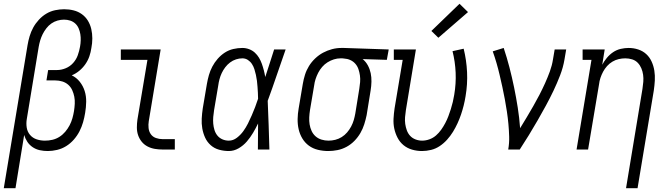

<svg xmlns="http://www.w3.org/2000/svg" viewBox="-39 -792 3559 1017"><path d="M-19 205 107 -553Q111 -577 118 -600.5Q125 -624 137 -646Q149 -668 167 -687.5Q185 -707 207 -720Q229 -733 253.5 -738Q278 -743 301 -743Q327 -743 351 -737Q375 -731 394.5 -717Q414 -703 426.5 -682.5Q439 -662 444.5 -638Q450 -614 450 -588.5Q450 -563 445 -538Q442 -516 434.5 -494Q427 -472 413.5 -452.5Q400 -433 381.5 -417.5Q363 -402 341 -393Q366 -381 383.5 -359Q401 -337 409.5 -310Q418 -283 417.5 -253Q417 -223 412 -194Q408 -169 401 -144.5Q394 -120 382 -96.5Q370 -73 352 -52.5Q334 -32 311.5 -18Q289 -4 263.5 2Q238 8 214 8Q192 8 171.5 3.5Q151 -1 134 -12.5Q117 -24 106 -40.5Q95 -57 89 -77L43 205ZM199 -47Q219 -47 238.5 -51.5Q258 -56 275.5 -67Q293 -78 306.5 -94Q320 -110 329.5 -128Q339 -146 344.5 -165.5Q350 -185 353 -204Q356 -223 357 -242.5Q358 -262 354.5 -280Q351 -298 343.5 -314.5Q336 -331 322.5 -343Q309 -355 291 -360.5Q273 -366 254 -366H207L216 -421H263Q286 -421 309 -430.5Q332 -440 348.5 -458.5Q365 -477 373 -499.5Q381 -522 385 -545Q388 -561 388.5 -578Q389 -595 386.5 -611Q384 -627 377.5 -642Q371 -657 359.5 -667.5Q348 -678 332.5 -683Q317 -688 300 -688Q283 -688 265.5 -683Q248 -678 233 -667.5Q218 -657 206.5 -642Q195 -627 187 -611Q179 -595 174 -578Q169 -561 166 -544L103 -162Q99 -139 102.5 -116.5Q106 -94 120 -77.5Q134 -61 155 -54Q176 -47 199 -47Z M822 0Q801 0 780.5 -3.5Q760 -7 742 -16.5Q724 -26 711.5 -41.5Q699 -57 692.5 -76Q686 -95 686 -116.5Q686 -138 689 -159L742 -475H601V-530H812L749 -150Q746 -132 748 -113.5Q750 -95 760 -81Q770 -67 787 -61Q804 -55 822 -55H887V0Z M1173 8Q1147 8 1121.5 1Q1096 -6 1077 -23Q1058 -40 1047.5 -63Q1037 -86 1032.5 -111.5Q1028 -137 1029.5 -164Q1031 -191 1035 -218L1057 -348Q1061 -371 1067.5 -394Q1074 -417 1085.5 -439Q1097 -461 1114 -480.5Q1131 -500 1152 -513.5Q1173 -527 1197 -532.5Q1221 -538 1245 -538Q1263 -538 1280.5 -531.5Q1298 -525 1311 -513Q1324 -501 1333 -486Q1342 -471 1348 -454Q1354 -437 1358.5 -419.5Q1363 -402 1366 -384Q1378 -420 1389.5 -456.5Q1401 -493 1413 -530H1474Q1450 -462 1427 -394Q1404 -326 1379 -258Q1382 -194 1384 -129.5Q1386 -65 1388 0H1327Q1327 -34 1327.5 -68.5Q1328 -103 1328 -138Q1316 -113 1301.5 -88.5Q1287 -64 1268.5 -42.5Q1250 -21 1225 -6.5Q1200 8 1173 8ZM1173 -47Q1196 -47 1216 -62.5Q1236 -78 1250 -97.5Q1264 -117 1274.5 -138Q1285 -159 1294.5 -181Q1304 -203 1312.5 -225Q1321 -247 1328 -269Q1328 -285 1327 -301Q1326 -317 1325 -332.5Q1324 -348 1322 -364Q1320 -380 1316.5 -395.5Q1313 -411 1308.5 -425.5Q1304 -440 1295.5 -453Q1287 -466 1274 -474.5Q1261 -483 1245 -483Q1228 -483 1211 -477.5Q1194 -472 1179.5 -461Q1165 -450 1154 -435.5Q1143 -421 1135.5 -405Q1128 -389 1123.5 -372Q1119 -355 1117 -339L1095 -209Q1092 -191 1090.5 -172.5Q1089 -154 1090.5 -137Q1092 -120 1097 -103.5Q1102 -87 1112.5 -74Q1123 -61 1139 -54Q1155 -47 1173 -47Z M1700 8Q1672 8 1645 1.5Q1618 -5 1597 -20.5Q1576 -36 1562.5 -58.5Q1549 -81 1543 -107Q1537 -133 1537.5 -161.5Q1538 -190 1543 -218L1565 -348Q1569 -372 1576.5 -396Q1584 -420 1597.5 -442Q1611 -464 1630.5 -482.5Q1650 -501 1672.5 -513Q1695 -525 1719.5 -531.5Q1744 -538 1769 -538Q1772 -538 1775.5 -538Q1779 -538 1783 -538L2020 -530L2010 -475L1882 -479Q1899 -465 1909.5 -445.5Q1920 -426 1924.5 -404.5Q1929 -383 1928.5 -359.5Q1928 -336 1924 -312L1903 -182Q1898 -158 1890.5 -134Q1883 -110 1870 -87.5Q1857 -65 1838.5 -46Q1820 -27 1797 -14.5Q1774 -2 1749 3Q1724 8 1700 8ZM1701 -47Q1719 -47 1737 -51.5Q1755 -56 1771 -66Q1787 -76 1799.5 -90.5Q1812 -105 1821 -122Q1830 -139 1835 -156.5Q1840 -174 1843 -191L1864 -321Q1867 -339 1868.5 -357Q1870 -375 1867.5 -392.5Q1865 -410 1859.5 -426Q1854 -442 1843 -454.5Q1832 -467 1816.5 -474Q1801 -481 1783 -482L1774 -483Q1771 -483 1769 -483Q1767 -483 1765 -483Q1747 -483 1729.5 -477.5Q1712 -472 1696 -462Q1680 -452 1667.5 -437.5Q1655 -423 1646.5 -406.5Q1638 -390 1632.5 -373Q1627 -356 1625 -339L1603 -209Q1600 -190 1599 -170.5Q1598 -151 1601 -133Q1604 -115 1611.5 -98.5Q1619 -82 1632.5 -70Q1646 -58 1664 -52.5Q1682 -47 1701 -47Z M2196 8Q2169 8 2143.5 0.5Q2118 -7 2098.5 -23Q2079 -39 2067 -62Q2055 -85 2049.5 -110.5Q2044 -136 2045.5 -163.5Q2047 -191 2051 -218L2094 -475H2047V-530H2164L2111 -209Q2108 -190 2106.5 -171.5Q2105 -153 2107.5 -135.5Q2110 -118 2116 -101.5Q2122 -85 2133.5 -72.5Q2145 -60 2162 -53.5Q2179 -47 2197 -47Q2216 -47 2235.5 -54Q2255 -61 2270.5 -74.5Q2286 -88 2298 -105Q2310 -122 2319.5 -140Q2329 -158 2336 -176.5Q2343 -195 2349 -214Q2355 -233 2359.5 -252Q2364 -271 2367 -290Q2377 -349 2374.5 -407Q2372 -465 2358 -521L2417 -534Q2432 -473 2435 -409.5Q2438 -346 2427 -282Q2423 -257 2417 -233Q2411 -209 2403 -185.5Q2395 -162 2384.5 -139Q2374 -116 2360.5 -94Q2347 -72 2329.5 -52.5Q2312 -33 2290.5 -18.5Q2269 -4 2244.5 2Q2220 8 2196 8ZM2283 -592 2246 -628 2395 -772 2440 -728Z M2653 0Q2659 -34 2658 -68Q2657 -102 2654 -135Q2651 -168 2646 -201Q2641 -234 2635 -266.5Q2629 -299 2622 -331Q2615 -363 2607.5 -395Q2600 -427 2591 -458Q2582 -489 2571 -520L2629 -538Q2646 -487 2659.5 -435Q2673 -383 2684 -329.5Q2695 -276 2703.5 -222Q2712 -168 2716 -113Q2734 -142 2751.5 -171.5Q2769 -201 2786 -230.5Q2803 -260 2818.5 -290Q2834 -320 2848 -351Q2862 -382 2873.5 -413.5Q2885 -445 2890 -477L2899 -530H2960L2951 -477Q2944 -435 2928 -393.5Q2912 -352 2893 -312Q2874 -272 2852.5 -232.5Q2831 -193 2808.5 -154Q2786 -115 2762.5 -76.5Q2739 -38 2714 0Z M3277 205 3364 -321Q3367 -340 3368.5 -359Q3370 -378 3367.5 -396Q3365 -414 3358 -430.5Q3351 -447 3339 -459.5Q3327 -472 3309.5 -477.5Q3292 -483 3273 -483Q3256 -483 3238.5 -479Q3221 -475 3205 -465.5Q3189 -456 3176.5 -442Q3164 -428 3155.5 -412Q3147 -396 3141.5 -379.5Q3136 -363 3134 -345L3076 0H3015L3094 -475H3047V-530H3164L3151 -449Q3161 -468 3175.5 -485.5Q3190 -503 3208.5 -515.5Q3227 -528 3248.5 -533Q3270 -538 3291 -538Q3317 -538 3341.5 -530Q3366 -522 3384 -505.5Q3402 -489 3412.5 -466Q3423 -443 3427 -417.5Q3431 -392 3429.5 -365.5Q3428 -339 3424 -312L3338 205Z"/></svg>

Font: Iosevka Slab Light Oblique
Style: Regular
Weight: 300
Italic angle: -9°
Monospace: yes
Designer: Belleve Invis
Foundry: Belleve Invis
Version: Version 11.1.1; ttfautohint (v1.8.3)